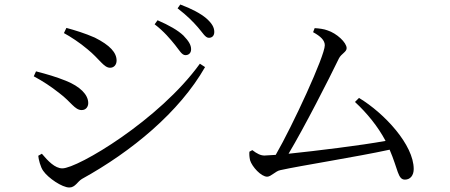

<svg xmlns="http://www.w3.org/2000/svg" viewBox="-20 -819 2000 853"><path d="M758 -619C778 -594 788 -574 804 -574C818 -574 829 -583 829 -600C829 -619 819 -636 795 -661C771 -684 731 -707 680 -729L667 -711C709 -679 736 -646 758 -619ZM859 -698C881 -673 892 -651 908 -651C923 -651 932 -661 932 -677C932 -698 921 -716 896 -738C871 -759 832 -780 781 -799L769 -782C813 -748 837 -723 859 -698ZM264 -672C292 -657 335 -629 369 -600C422 -557 441 -518 469 -518C487 -518 498 -532 498 -550C498 -585 469 -618 401 -652C358 -671 312 -685 275 -695ZM868 -536C688 -286 325 -71 257 -71C224 -71 193 -104 166 -136L150 -127C151 -112 160 -76 172 -60C194 -28 256 14 288 14C314 14 324 -12 344 -24C565 -146 777 -321 891 -521ZM130 -480C171 -458 206 -435 244 -405C296 -366 312 -330 343 -330C362 -330 372 -345 372 -361C372 -399 335 -435 273 -460C228 -478 190 -489 140 -502Z M1088 -145C1087 -132 1088 -121 1091 -107C1100 -78 1140 -34 1167 -34C1184 -34 1204 -59 1225 -63C1315 -83 1564 -122 1711 -154C1749 -66 1747 -21 1779 -21C1803 -21 1818 -40 1818 -68C1818 -175 1689 -315 1575 -384L1557 -366C1611 -316 1659 -257 1693 -193C1583 -173 1387 -149 1262 -136C1333 -255 1440 -465 1486 -560C1497 -581 1520 -588 1520 -605C1520 -630 1476 -671 1435 -684C1420 -690 1397 -693 1378 -694L1371 -676C1404 -658 1423 -640 1423 -618C1423 -570 1280 -261 1205 -131L1155 -128C1138 -128 1122 -136 1101 -152Z"/></svg>

Font: Harano Aji Mincho CN
Style: Regular
Weight: 400
Foundry: Masamichi Hosoda
Version: HaranoAjiMinchoCN-Regular version 20230610;ttx 4.39.4